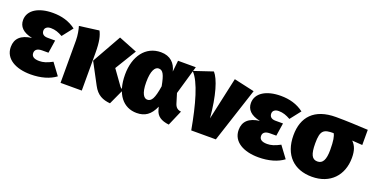

<svg xmlns="http://www.w3.org/2000/svg" viewBox="-27 -1197 3516 1818"><g transform="rotate(20 1730.5 -288.0)"><path d="M283 -598C138 -598 38 -538 38 -438C38 -374 80 -326 176 -307C68 -294 16 -243 16 -159C16 -39 130 22 279 22C384 22 470 -4 530 -49L444 -165C390 -136 353 -125 314 -125C258 -125 235 -145 235 -178C235 -207 255 -229 306 -229H370L390 -359H314C271 -359 253 -380 253 -410C253 -440 279 -456 313 -456C356 -456 391 -443 432 -420L515 -526C448 -577 370 -598 283 -598Z M1144 -522 958 -596 793 -303 906 -91C949 -9 1007 15 1081 22L1155 -139C1135 -145 1124 -153 1113 -171L1014 -309ZM752 -592 554 -566C564 -535 575 -477 575 -429V0H789V-377C789 -496 774 -550 752 -592Z M1371 -598C1216 -598 1122 -467 1122 -284C1122 -85 1214 22 1348 22C1431 22 1486 -15 1526 -106L1533 -80C1549 -17 1595 12 1673 21L1740 -134C1708 -137 1685 -152 1673 -192L1644 -287L1728 -577H1549L1537 -464C1519 -542 1466 -598 1371 -598ZM1403 -446C1446 -446 1465 -408 1486 -297C1466 -168 1442 -131 1400 -131C1369 -131 1335 -166 1335 -284C1335 -400 1366 -446 1403 -446Z M1903 -598 1712 -534C1791 -455 1848 -244 1892 0H2140L2320 -551L2114 -597L2020 -168C2000 -394 1954 -541 1903 -598Z M2579 -598C2434 -598 2334 -538 2334 -438C2334 -374 2376 -326 2472 -307C2364 -294 2312 -243 2312 -159C2312 -39 2426 22 2575 22C2680 22 2766 -4 2826 -49L2740 -165C2686 -136 2649 -125 2610 -125C2554 -125 2531 -145 2531 -178C2531 -207 2551 -229 2602 -229H2666L2686 -359H2610C2567 -359 2549 -380 2549 -410C2549 -440 2575 -456 2609 -456C2652 -456 2687 -443 2728 -420L2811 -526C2744 -577 2666 -598 2579 -598Z M3461 -577C3356 -582 3249 -588 3137 -588C2919 -588 2817 -472 2817 -289C2817 -89 2933 22 3114 22C3298 22 3411 -99 3411 -276C3411 -349 3394 -395 3357 -431L3461 -424ZM3114 -132C3060 -132 3037 -175 3037 -288C3037 -419 3069 -437 3168 -437C3183 -413 3192 -368 3192 -276C3192 -178 3168 -132 3114 -132Z"/></g></svg>

Font: Glow Sans SC Normal Heavy
Style: Regular
Weight: 900
Designer: Ryoko NISHIZUKA (kana, bopomofo & ideographs); Paul D. Hunt (Latin, Greek & Cyrillic); Sandoll Communications, Soo-young
Version: Version 0.93